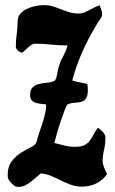

<svg xmlns="http://www.w3.org/2000/svg" viewBox="-20 -727 449 752"><path d="M152 -707Q170 -707 186.5 -702Q203 -697 219.5 -690.5Q236 -684 252.5 -679Q269 -674 287 -674Q299 -674 309.5 -678Q320 -682 330 -687.5Q340 -693 350 -698Q360 -703 371 -706Q373 -698 376.5 -689.5Q380 -681 380 -672Q380 -667 378 -661Q340 -604 310.5 -541.5Q281 -479 263 -412Q277 -407 292 -404.5Q307 -402 322 -398Q323 -393 323.5 -387Q324 -381 324 -375Q324 -350 316.5 -340.5Q309 -331 298 -328Q287 -325 272.5 -324.5Q258 -324 245 -318Q241 -316 233 -295Q225 -274 216.5 -248.5Q208 -223 201.5 -199Q195 -175 193 -167Q213 -162 233 -157Q253 -152 273 -152Q297 -152 309.5 -158Q322 -164 330.5 -174.5Q339 -185 345.5 -198.5Q352 -212 364 -227Q374 -219 383.5 -209.5Q393 -200 393 -186Q393 -163 387.5 -140Q382 -117 382 -94Q382 -85 388.5 -69Q395 -53 399 -45Q383 -21 357 -8.5Q331 4 302 4Q278 4 257.5 -3.5Q237 -11 218 -20.5Q199 -30 180 -38Q161 -46 140 -48Q130 -40 120 -31Q110 -22 99.5 -14Q89 -6 77.5 -0.5Q66 5 52 5L42 4Q30 -3 20 -14.5Q10 -26 10 -40Q10 -75 26.5 -96Q43 -117 63.5 -129.5Q84 -142 102 -151Q120 -160 123 -171Q127 -188 133.5 -206.5Q140 -225 146 -244Q152 -263 156.5 -281.5Q161 -300 161 -318Q153 -319 142 -320Q131 -321 121 -324Q111 -327 104.5 -334Q98 -341 98 -353Q98 -376 108.5 -385.5Q119 -395 134.5 -398.5Q150 -402 167 -403.5Q184 -405 196 -412Q201 -422 203 -432.5Q205 -443 207 -454Q213 -480 225 -502Q237 -524 245 -549Q213 -549 180.5 -552.5Q148 -556 116 -556Q110 -556 103.5 -551.5Q97 -547 90.5 -541.5Q84 -536 78 -530Q72 -524 67 -521Q59 -521 50.5 -528.5Q42 -536 42 -545Q42 -570 45.5 -594Q49 -618 49 -643Q49 -661 59.5 -673Q70 -685 86 -692.5Q102 -700 119.5 -703.5Q137 -707 152 -707Z"/></svg>

Font: Reclame
Style: Regular
Weight: 400
Designer: Peter Wiegel
Foundry: Peter Wiegel
Version: Version 1.000